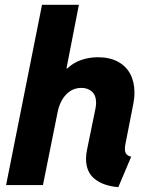

<svg xmlns="http://www.w3.org/2000/svg" viewBox="-20 -772 628 801"><path d="M338.9 -109.4Q338.9 -127.4 343.3 -148.4L377.9 -316.9Q380.9 -331.5 380.9 -342.8Q380.9 -374 363.8 -389.6Q346.7 -405.3 319.8 -405.3Q282.2 -405.3 255.9 -377.7Q229.5 -350.1 220.2 -303.2L159.2 0H5.4L155.3 -752H309.1L257.3 -486.3H260.7Q285.6 -510.3 318.6 -521.7Q351.6 -533.2 388.7 -533.2Q437.5 -533.2 471.9 -514.6Q506.3 -496.1 523.7 -462.9Q541 -429.7 541 -386.2Q541 -362.3 536.1 -338.4L503.9 -174.3Q501 -160.6 501 -151.4Q501 -136.2 507.6 -128.7Q514.2 -121.1 527.3 -118.2L473.6 8.8Q410.6 3.4 374.8 -25.6Q338.9 -54.7 338.9 -109.4Z"/></svg>

Font: Reddit Sans Fudge ExBold Italic
Style: Regular
Weight: 800
Italic angle: -11.25°
Designer: Stephen Hutchings
Version: Version 1.013